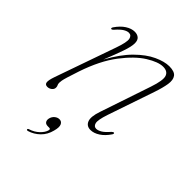

<svg xmlns="http://www.w3.org/2000/svg" viewBox="-189 -549 862 862"><g transform="rotate(45 242.0 -118.5)"><path d="M77.5 -379.5Q73.5 -381.5 78 -389.5Q97 -417.5 119 -431.5Q141 -445.5 161.5 -445.5Q178 -445.5 188.2 -436.8Q198.5 -428 198.5 -408.5Q198.5 -387.5 185.2 -349.5Q172 -311.5 150 -257Q187.5 -326 229.2 -367.5Q271 -409 310.8 -427.2Q350.5 -445.5 381 -445.5Q414.5 -445.5 426 -429.8Q437.5 -414 433 -385.2Q428.5 -356.5 415 -317L339 -94Q323.5 -47.5 327.8 -31Q332 -14.5 347 -14.5Q357.5 -14.5 371.5 -22.5Q385.5 -30.5 405 -53Q412.5 -60.5 416.5 -58.5Q420.5 -56.5 416 -48.5Q397.5 -21 375.5 -6.8Q353.5 7.5 332.5 7.5Q307.5 7.5 298.8 -14Q290 -35.5 305.5 -80.5L387 -322.5Q407 -381.5 399.2 -403Q391.5 -424.5 362.5 -424.5Q332 -424.5 285.8 -395.8Q239.5 -367 191.8 -304.5Q144 -242 110 -141Q98 -104.5 92.2 -85.8Q86.5 -67 85 -58.2Q83.5 -49.5 83.5 -44Q83.5 -35 86.2 -30.5Q89 -26 89 -18Q89 -7.5 79.8 0Q70.5 7.5 58.5 7.5Q44.5 7.5 42.5 -4.8Q40.5 -17 51 -47L152.5 -336.5Q170.5 -387.5 166.5 -405.5Q162.5 -423.5 146 -423.5Q135.5 -423.5 122 -415.5Q108.5 -407.5 89 -385.5Q81.5 -377.5 77.5 -379.5ZM186 131Q172 131 166.8 122.8Q161.5 114.5 164.5 102Q168 88.5 178.2 80Q188.5 71.5 200.5 71.5Q214.5 71.5 220.5 84.5Q226.5 97.5 219 124.5Q211 157 188.8 178.8Q166.5 200.5 138 209Q130.5 211 129.5 206.5Q129 202 135.5 200Q161 192 178.8 175Q196.5 158 201 141Q203.5 131 195 131Z"/></g></svg>

Font: Fraunces 72pt Thin
Style: Italic
Weight: 100
Italic angle: -16°
Version: Version 1.000;[b76b70a41]